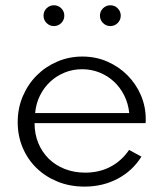

<svg xmlns="http://www.w3.org/2000/svg" viewBox="-20 -695 621 730"><path d="M301.4 14.5Q245.9 14.5 199.3 -4.3Q152.7 -23.2 118.9 -56.1Q85 -89.1 66.1 -133.9Q47.3 -178.6 47.3 -230.5Q47.3 -283.6 66.8 -329.3Q86.4 -375 119.8 -408.4Q153.2 -441.8 198 -460.9Q242.7 -480 293.2 -480Q344.5 -480 388.4 -460.7Q432.3 -441.4 464.8 -408.6Q497.3 -375.9 515.7 -333Q534.1 -290 534.1 -242.3Q534.1 -237.7 534.1 -234.1Q534.1 -230.5 533.6 -226.8H111.4Q111.4 -185.5 125.7 -150.9Q140 -116.4 165.5 -91.4Q190.9 -66.4 226.4 -52.5Q261.8 -38.6 304.1 -38.6Q357.3 -38.6 399.8 -60.9Q442.3 -83.2 470.9 -125L517.7 -99.5Q484.1 -45.5 427.5 -15.5Q370.9 14.5 301.4 14.5ZM471.4 -265Q467.7 -301.4 452.5 -331.8Q437.3 -362.3 413.4 -384.5Q389.5 -406.8 358.4 -419.3Q327.3 -431.8 292.3 -431.8Q256.8 -431.8 225.7 -419.1Q194.5 -406.4 170.7 -384.1Q146.8 -361.8 131.8 -331.4Q116.8 -300.9 113.6 -265ZM399.5 -595.9Q383.2 -595.9 371.6 -607.5Q360 -619.1 360 -635.5Q360 -651.8 371.6 -663.4Q383.2 -675 399.5 -675Q415.9 -675 427.5 -663.4Q439.1 -651.8 439.1 -635.5Q439.1 -619.1 427.5 -607.5Q415.9 -595.9 399.5 -595.9ZM185 -595.9Q168.6 -595.9 157 -607.5Q145.5 -619.1 145.5 -635.5Q145.5 -651.8 157 -663.4Q168.6 -675 185 -675Q201.4 -675 213 -663.4Q224.5 -651.8 224.5 -635.5Q224.5 -619.1 213 -607.5Q201.4 -595.9 185 -595.9Z"/></svg>

Font: Spartan
Style: Regular
Weight: 400
Designer: Matt Bailey, Mirko Velimirovic
Foundry: Matt Bailey
Version: Version 1.005